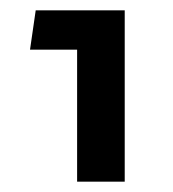

<svg xmlns="http://www.w3.org/2000/svg" viewBox="-20 -613 335 371"><path d="M129 -262V-517H38L49 -593H221V-262Z"/></svg>

Font: Go Noto Current
Style: Regular
Weight: 400
Designer: Monotype Design Team
Foundry: Monotype Imaging Inc.
Version: Version 2.007; ttfautohint (v1.8) -l 8 -r 50 -G 200 -x 14 -D